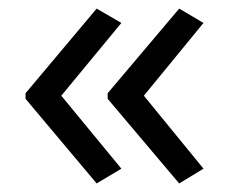

<svg xmlns="http://www.w3.org/2000/svg" viewBox="-20 -488 537 451"><path d="M40 -269 207 -467.8 265.1 -434.1 124 -263.2 265.1 -91.8 207 -57.1 40 -255.9ZM232.9 -269 400.9 -467.8 458 -434.1 317.9 -263.2 458 -91.8 400.9 -57.1 232.9 -255.9Z"/></svg>

Font: CAA NEO Sans
Style: Regular
Weight: 400
Version: Version 1.10